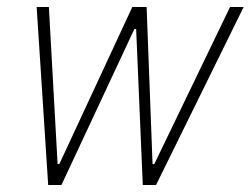

<svg xmlns="http://www.w3.org/2000/svg" viewBox="-20 -530 718 550"><path d="M118 0 85 -510H120L145 -60H150L359 -510H400L417 -60H422L639 -510H678L427 0H389L370 -447H365L156 0Z"/></svg>

Font: Saira SemiCondensed Thin
Style: Italic
Weight: 250
Width: 4
Italic angle: -12°
Designer: Hector Gatti with collaboration of the Omnibus-Type team
Foundry: Omnibus-Type
Version: Version 1.101